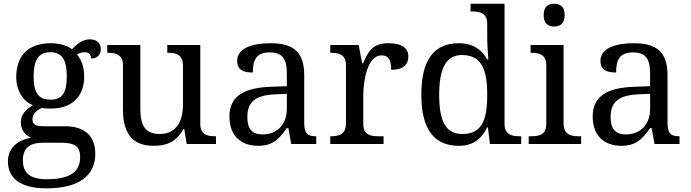

<svg xmlns="http://www.w3.org/2000/svg" viewBox="-20 -780 3744 1040"><path d="M525.9 -515.1C525.9 -543 506.8 -566.9 466.8 -566.9C422.4 -566.9 390.1 -534.2 370.1 -513.2C350.6 -530.3 304.7 -545.9 255.9 -545.9C129.9 -545.9 67.9 -476.1 67.9 -360.8C67.9 -294.4 101.1 -233.4 158.2 -210C112.8 -182.6 92.8 -155.8 92.8 -116.2C92.8 -73.2 121.1 -45.9 147.9 -34.2C82 -22.5 22.9 16.6 22.9 94.2C22.9 186 91.8 240.2 231 240.2C412.6 240.2 496.1 168 496.1 53.2C496.1 -33.2 450.2 -96.2 331.1 -96.2H217.8C182.1 -96.2 155.8 -101.1 155.8 -133.8C155.8 -164.1 178.2 -181.6 204.1 -194.8C214.4 -193.4 240.2 -191.9 255.9 -191.9C377 -191.9 436 -264.6 436 -363.8C436 -420.9 419.9 -457 397 -484.9C410.2 -493.2 422.9 -497.1 439.9 -497.1C466.8 -497.1 473.1 -478 473.1 -462.9C509.8 -462.9 525.9 -486.3 525.9 -515.1ZM104 87.9C104 8.3 157.7 -6.8 213.9 -6.8H312C378.4 -6.8 414.1 8.8 414.1 69.8C414.1 140.1 375.5 190.9 232.9 190.9C131.3 190.9 104 147 104 87.9ZM162.1 -363.8C162.1 -453.6 187.5 -497.1 252 -497.1C316.9 -497.1 341.8 -455.1 341.8 -365.2C341.8 -277.8 317.9 -240.2 252.9 -240.2C188.5 -240.2 162.1 -278.3 162.1 -363.8Z M1064.9 -536.1H886.2V-494.1H889.2C934.1 -494.1 971.2 -484.9 971.2 -421.9V-215.8C971.2 -119.6 933.1 -54.2 845.2 -54.2C764.6 -54.2 740.2 -103.5 740.2 -190.9V-536.1H561V-494.1H564C608.4 -494.1 646 -484.4 646 -425.8V-186C646 -48.8 705.6 9.8 811 9.8C875 9.8 933.1 -5.9 973.1 -81.1H978L991.2 0H1149.9V-42H1147C1102.5 -42 1064.9 -49.8 1064.9 -108.9Z M1319.8 -145C1319.8 -223.6 1356.9 -263.7 1469.7 -269L1533.7 -272V-190.9C1533.7 -106 1481.9 -51.8 1400.9 -51.8C1345.7 -51.8 1319.8 -82.5 1319.8 -145ZM1440.9 -496.1C1522.9 -496.1 1533.7 -445.3 1533.7 -373V-313L1450.7 -310.1C1297.9 -305.7 1222.7 -255.9 1222.7 -149.9C1222.7 -40.5 1289.1 9.8 1377.9 9.8C1460.9 9.8 1492.2 -29.8 1533.7 -85.9H1542L1557.6 0H1692.9V-42H1689.9C1645 -42 1627.9 -58.1 1627.9 -113.8V-373C1627.9 -500.5 1566.9 -545.9 1444.8 -545.9C1345.7 -545.9 1264.6 -518.6 1264.6 -450.2C1264.6 -403.8 1294.4 -387.2 1349.6 -387.2C1349.6 -450.2 1364.3 -496.1 1440.9 -496.1Z M2057.6 -42H2029.8C1985.4 -42 1947.8 -49.8 1947.8 -108.9V-266.1C1947.8 -342.8 1970.7 -480 2045.9 -480C2085 -480 2098.6 -457 2098.6 -401.9C2166 -401.9 2191.9 -431.2 2191.9 -473.1C2191.9 -519.5 2156.7 -545.9 2084 -545.9C1995.6 -545.9 1972.7 -497.1 1946.8 -437H1941.9L1922.9 -536.1H1769V-494.1H1772C1816.4 -494.1 1854 -484.4 1854 -425.8V-113.8C1854 -51.3 1816.9 -42 1772 -42H1769V0H2057.6Z M2712.9 -759.8H2528.8V-717.8H2537.1C2581.5 -717.8 2619.1 -709 2619.1 -649.9V-567.9C2619.1 -556.2 2620.6 -528.8 2622.1 -503.9C2623 -489.7 2624 -474.1 2625 -458H2619.1C2590.3 -510.3 2542 -545.9 2465.8 -545.9C2334 -545.9 2262.2 -460.4 2262.2 -267.1C2262.2 -75.7 2334 9.8 2465.8 9.8C2543.9 9.8 2589.4 -29.3 2619.1 -89.8H2623L2633.8 0H2803.2V-42H2794.9C2750.5 -42 2712.9 -50.8 2712.9 -109.9ZM2482.9 -54.2C2394.5 -54.2 2358.9 -124 2358.9 -266.1C2358.9 -405.3 2394 -481.9 2481.9 -481.9C2587.4 -481.9 2619.1 -405.8 2619.1 -267.1C2619.1 -122.6 2586.9 -54.2 2482.9 -54.2Z M2843.8 -42V0H3127.9V-42H3114.7C3069.8 -42 3032.7 -51.3 3032.7 -113.8V-536.1H2854V-494.1H2856.9C2901.4 -494.1 2939 -484.4 2939 -425.8V-108.9C2939 -49.8 2901.4 -42 2856.9 -42ZM2924.8 -698.2C2924.8 -651.9 2949.7 -636.2 2981.9 -636.2C3012.7 -636.2 3038.6 -651.9 3038.6 -698.2C3038.6 -745.1 3012.7 -759.8 2981.9 -759.8C2949.7 -759.8 2924.8 -745.1 2924.8 -698.2Z M3287.6 -145C3287.6 -223.6 3324.7 -263.7 3437.5 -269L3501.5 -272V-190.9C3501.5 -106 3449.7 -51.8 3368.7 -51.8C3313.5 -51.8 3287.6 -82.5 3287.6 -145ZM3408.7 -496.1C3490.7 -496.1 3501.5 -445.3 3501.5 -373V-313L3418.5 -310.1C3265.6 -305.7 3190.4 -255.9 3190.4 -149.9C3190.4 -40.5 3256.8 9.8 3345.7 9.8C3428.7 9.8 3460 -29.8 3501.5 -85.9H3509.8L3525.4 0H3660.6V-42H3657.7C3612.8 -42 3595.7 -58.1 3595.7 -113.8V-373C3595.7 -500.5 3534.7 -545.9 3412.6 -545.9C3313.5 -545.9 3232.4 -518.6 3232.4 -450.2C3232.4 -403.8 3262.2 -387.2 3317.4 -387.2C3317.4 -450.2 3332 -496.1 3408.7 -496.1Z"/></svg>

Font: Gandom
Style: Regular
Weight: 400
Foundry: DejaVu fonts team - Redesigned by Saber Rastikerdar - Based on Samim Font
Version: Version 0.8